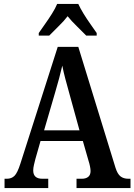

<svg xmlns="http://www.w3.org/2000/svg" viewBox="-20 -951 680 971"><path d="M3 0V-47H15Q38 -47 53 -61.5Q68 -76 83 -123L272 -714H376L564 -103Q574 -71 589.5 -59Q605 -47 629 -47H640V0H367V-47H394Q414 -47 426 -56.5Q438 -66 438 -86Q438 -96 435 -110.5Q432 -125 428 -137L399 -238H185L159 -147Q156 -135 152 -118.5Q148 -102 148 -89Q148 -47 194 -47H224V0ZM203 -292H382L331 -477Q320 -516 310.5 -552Q301 -588 295 -619Q281 -558 259 -484ZM176 -784Q189 -803 207.5 -829Q226 -855 243 -882Q260 -909 269 -931H376Q386 -909 402.5 -882Q419 -855 437.5 -829Q456 -803 469 -784V-771H416Q396 -792 369 -818Q342 -844 322 -869Q303 -844 276 -818Q249 -792 229 -771H176Z"/></svg>

Font: Noto Serif Condensed SemiBold
Style: Regular
Weight: 600
Width: 3
Designer: Monotype Design Team
Foundry: Monotype Imaging Inc.
Version: Version 2.013